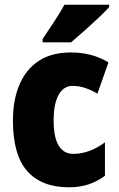

<svg xmlns="http://www.w3.org/2000/svg" viewBox="-20 -786 505 816"><path d="M273 10Q157 10 96 -58.5Q35 -127 35 -274Q35 -361 62.5 -426Q90 -491 144.5 -527Q199 -563 280 -563Q327 -563 366.5 -552.5Q406 -542 441 -521L394 -388Q367 -404 341 -412.5Q315 -421 288 -421Q251 -421 229.5 -383.5Q208 -346 208 -274Q208 -202 229.5 -167Q251 -132 291 -132Q360 -132 426 -181V-39Q394 -15 356.5 -2.5Q319 10 273 10ZM444 -756Q428 -738 399.5 -711Q371 -684 339.5 -656Q308 -628 282 -606H161V-620Q185 -656 210.5 -694.5Q236 -733 254 -766H444Z"/></svg>

Font: Noto Sans Lao UI Cond Blk
Style: Regular
Weight: 900
Width: 3
Designer: Monotype Design Team
Foundry: Monotype Imaging Inc.
Version: Version 2.000; ttfautohint (v1.8.4.7-5d5b)